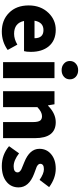

<svg xmlns="http://www.w3.org/2000/svg" viewBox="600 -1471 885 2125"><g transform="rotate(90 1042.5 -408.5)"><path d="M123 -65Q40 -146 40 -284Q40 -417 123 -503Q201 -583 310 -583Q429 -583 494 -504Q554 -430 554 -308Q554 -258 546 -232H212Q235 -122 354 -122Q413 -122 474 -158L533 -51Q442 14 329 14Q203 14 123 -65ZM403 -348Q403 -447 313 -447Q226 -447 209 -348Z M668 -569H845V0H668ZM684 -674Q655 -699 655 -739Q655 -780 684 -805Q712 -831 757 -831Q801 -831 830 -805Q858 -779 858 -739Q858 -699 830 -674Q801 -648 757 -648Q712 -648 684 -674Z M989 -569H1134L1146 -498H1150Q1237 -583 1332 -583Q1509 -583 1509 -352V0H1331V-330Q1331 -387 1315 -410Q1300 -431 1265 -431Q1220 -431 1166 -380V0H989Z M1598 -66 1677 -177Q1755 -117 1821 -117Q1888 -117 1888 -162Q1888 -184 1853 -203Q1843 -208 1775 -235Q1627 -294 1627 -402Q1627 -483 1688 -533Q1748 -583 1847 -583Q1952 -583 2051 -510L1971 -404Q1902 -452 1853 -452Q1793 -452 1793 -411Q1793 -389 1826 -372Q1837 -367 1904 -343Q2054 -286 2054 -172Q2054 -90 1994 -40Q1930 14 1817 14Q1693 14 1598 -66Z"/></g></svg>

Font: KaiGen Gothic SC Heavy
Style: Bold
Weight: 900
Designer: Ryoko NISHIZUKA Ë•øÂ°öÊ∂ºÂ≠ê (kana & ideographs); Paul D. Hunt (Latin, Greek & Cyrillic); Wenlong ZHANG Âº†ÊñáÈæô (bopom
Version: Version 1.001 October 10, 2014